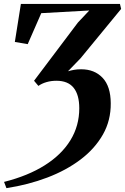

<svg xmlns="http://www.w3.org/2000/svg" viewBox="-20 -763 632 970"><path d="M12.5 187.5 0.5 156Q121.5 125.5 206.2 72Q291 18.5 335.8 -54.5Q380.5 -127.5 380.5 -216Q380.5 -284 352 -319.5Q323.5 -355 265 -355Q238.5 -355 215 -348.2Q191.5 -341.5 174 -329L152 -355L373.5 -649L431 -710L188.5 -696.5L120 -540L55 -551L85.5 -743H586L592 -718L386.5 -468L323.5 -403Q339 -407.5 354.2 -410.2Q369.5 -413 390 -413Q457.5 -413 498.2 -370Q539 -327 539.5 -242Q540.5 -155 500 -83.5Q459.5 -12 387.2 42.8Q315 97.5 219 134Q123 170.5 12.5 187.5Z"/></svg>

Font: Merriweather 120pt
Style: Bold Italic
Weight: 700
Italic angle: -7.8°
Version: Version 2.101